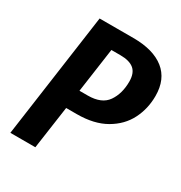

<svg xmlns="http://www.w3.org/2000/svg" viewBox="-164 -809 871 925"><g transform="rotate(30 271.5 -346.0)"><path d="M543 -503Q543 -432 512.5 -372Q482 -312 418 -275Q354 -238 258 -238H199L165 0H26L123 -692H311Q422 -692 482.5 -644Q543 -596 543 -503ZM399 -500Q399 -547 374 -568Q349 -589 298 -589H248L213 -342H259Q336 -342 367.5 -387.5Q399 -433 399 -500Z"/></g></svg>

Font: Fira Sans Condensed SemiBold
Style: Italic
Weight: 600
Width: 3
Italic angle: -8°
Designer: bBox Type GmbH & Carrois Corporate GbR & Edenspiekermann AG
Foundry: bBox Type GmbH & Carrois Corporate GbR & Edenspiekermann AG
Version: Version 4.301